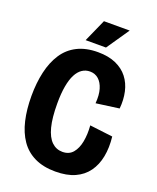

<svg xmlns="http://www.w3.org/2000/svg" viewBox="-155 -932 850 1037"><g transform="rotate(20 269.5 -413.5)"><path d="M290 13Q221 13 171 -11Q121 -35 90 -80Q59 -125 44.5 -187.5Q30 -250 30 -327Q30 -402 44.5 -465.5Q59 -529 89.5 -575.5Q120 -622 169.5 -647Q219 -672 288 -672Q348 -672 391 -653Q434 -634 460 -600.5Q486 -567 496 -522Q506 -477 501 -426L369 -408Q373 -456 363 -489.5Q353 -523 332.5 -541Q312 -559 283 -559Q258 -559 238 -545.5Q218 -532 204 -505Q190 -478 182.5 -436Q175 -394 175 -337Q175 -254 188.5 -202Q202 -150 228 -125Q254 -100 290 -100Q328 -100 349.5 -125.5Q371 -151 379 -193Q387 -235 383 -286L515 -270Q522 -208 512 -156Q502 -104 474.5 -66Q447 -28 401.5 -7.5Q356 13 290 13ZM319 -710H202L260 -840H408Z"/></g></svg>

Font: Bricolage Grotesque 72pt SemiCondensed
Style: Bold
Weight: 700
Width: 4
Designer: Mathieu Triay
Foundry: Atelier Triay
Version: Version 1.001;gftools[0.9.33.dev8+g029e19f]